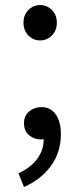

<svg xmlns="http://www.w3.org/2000/svg" viewBox="-20 -550 318 760"><path d="M139 -390Q112 -390 92.5 -409.5Q73 -429 73 -460Q73 -491 92.5 -510.5Q112 -530 139 -530Q166 -530 185.5 -510.5Q205 -491 205 -460Q205 -429 185.5 -409.5Q166 -390 139 -390ZM75 190 53 136Q100 115 127 79Q154 43 153 -3L143 -85L188 -18Q178 -7 166.5 -2.5Q155 2 142 2Q115 2 95 -15Q75 -32 75 -62Q75 -92 95.5 -109Q116 -126 144 -126Q180 -126 200.5 -97.5Q221 -69 221 -19Q221 53 181.5 107Q142 161 75 190Z"/></svg>

Font: Noto Sans TC Thin
Style: Regular
Weight: 400
Version: Version 2.004-H2;hotconv 1.0.118;makeotfexe 2.5.65603